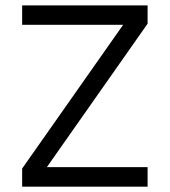

<svg xmlns="http://www.w3.org/2000/svg" viewBox="-20 -704 640 724"><path d="M63.5 -610.4V-683.6H536.6V-614.7L156.7 -73.7H536.6V0H63.5V-68.4L444.3 -610.4Z"/></svg>

Font: Anka/Coder
Style: Regular
Weight: 400
Monospace: yes
Version: Version 001.100